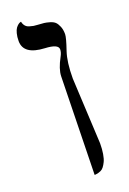

<svg xmlns="http://www.w3.org/2000/svg" viewBox="-147 -605 575 859"><g transform="rotate(-20 141.0 -175.5)"><path d="M147.5 202.6 157.7 -263.7Q158.7 -297.4 184.6 -345.2Q194.8 -363.3 194.8 -378.4Q194.8 -403.3 132.3 -406.2Q32.7 -411.1 32.7 -476.1Q32.7 -496.6 36.9 -512.2Q41 -527.8 46.6 -535.4Q52.2 -543 58.1 -547.6Q64 -552.2 68.4 -553.2L72.3 -554.2Q74.7 -542 81.5 -533.7Q88.4 -525.4 99.9 -522Q111.3 -518.6 118.9 -517.3Q126.5 -516.1 137.7 -515.6Q156.7 -514.6 167.2 -513.4Q177.7 -512.2 193.6 -507.6Q209.5 -502.9 217.8 -494.9Q226.1 -486.8 232.4 -471.4Q238.8 -456.1 238.8 -434.6Q238.8 -418.5 219.2 -361.3Q203.1 -314 203.1 -235.8L218.8 77.6Q218.8 105.5 215.1 127.4Q211.4 149.4 205.3 162.1Q199.2 174.8 192.4 183.6Q185.5 192.4 177.5 195.8Q169.4 199.2 163.6 200.7Q157.7 202.1 152.8 202.4Q147.9 202.6 147.5 202.6Z"/></g></svg>

Font: Libertinage
Style: b
Weight: 400
Designer: OSP
Foundry: OSP
Version: Version 1.0; 2008; OFL relea